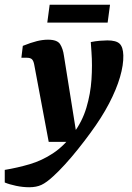

<svg xmlns="http://www.w3.org/2000/svg" viewBox="-79 -597 555 808"><path d="M44 191Q17 191 -11.5 185Q-40 179 -59 171V118Q-5 109 46 94Q97 79 143.5 48.5Q190 18 230 -36Q267 -85 284.5 -143.5Q302 -202 306 -262.5Q310 -323 306 -377L303 -420Q323 -424 341.5 -425.5Q360 -427 373 -427Q410 -427 424.5 -413Q439 -399 440 -364Q441 -324 426 -272.5Q411 -221 380 -161.5Q349 -102 301 -37Q277 -4 249 31Q221 66 194 95.5Q167 125 146 144Q117 171 95.5 181Q74 191 44 191ZM126 0 65 -325Q62 -341 55.5 -347.5Q49 -354 33 -354H11L17 -404Q52 -418 76.5 -424Q101 -430 123 -430Q162 -430 174 -411Q186 -392 190 -363L248 0ZM130 -577H384L374 -502H120Z"/></svg>

Font: Yrsa
Style: Bold Italic
Weight: 700
Italic angle: -7.10001°
Version: Version 2.004